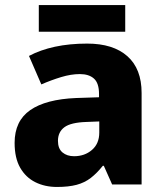

<svg xmlns="http://www.w3.org/2000/svg" viewBox="-20 -732 650 762"><path d="M326 -559Q429 -559 485.5 -509Q542 -459 542 -363V0H425L392 -74H388Q365 -45 340.5 -26Q316 -7 284 1.5Q252 10 206 10Q158 10 120 -9Q82 -28 60 -66.5Q38 -105 38 -165Q38 -252 100 -295Q162 -338 282 -343L373 -346V-359Q373 -402 353 -420Q333 -438 297 -438Q262 -438 222.5 -426Q183 -414 144 -397L95 -510Q140 -534 198 -546.5Q256 -559 326 -559ZM323 -248Q261 -246 235.5 -227Q210 -208 210 -173Q210 -142 228 -127Q246 -112 274 -112Q316 -112 345 -137Q374 -162 374 -206V-250ZM477 -712V-606H134V-712Z"/></svg>

Font: Noto Sans Khmer ExtraBold
Style: Regular
Weight: 800
Version: Version 2.003